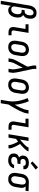

<svg xmlns="http://www.w3.org/2000/svg" viewBox="1986 -2830 1025 5084"><g transform="rotate(90 2499.0 -287.5)"><path d="M-23 205 102 -556Q106 -579 113.5 -602.5Q121 -626 133.5 -648Q146 -670 164 -689Q182 -708 204 -720.5Q226 -733 250.5 -738Q275 -743 298 -743Q325 -743 350.5 -736.5Q376 -730 396 -715.5Q416 -701 429 -679Q442 -657 447.5 -632.5Q453 -608 453 -581Q453 -554 448 -528Q445 -507 438.5 -486Q432 -465 419.5 -446.5Q407 -428 389.5 -413Q372 -398 352 -388Q375 -375 391.5 -353.5Q408 -332 415 -305.5Q422 -279 422 -250.5Q422 -222 417 -194Q413 -169 406.5 -145Q400 -121 388.5 -98Q377 -75 360 -54.5Q343 -34 322 -19.5Q301 -5 276 1.5Q251 8 227 8Q207 8 188 3.5Q169 -1 154 -11.5Q139 -22 128.5 -38Q118 -54 113 -72L67 205ZM203 -72Q219 -72 235.5 -76.5Q252 -81 266.5 -91Q281 -101 291.5 -115Q302 -129 309.5 -144.5Q317 -160 321.5 -176Q326 -192 329 -208Q331 -224 332 -240.5Q333 -257 331 -272.5Q329 -288 323.5 -302.5Q318 -317 307.5 -327.5Q297 -338 282 -343Q267 -348 251 -348H214L228 -428H265Q284 -428 302 -438Q320 -448 332 -464.5Q344 -481 350 -499.5Q356 -518 359 -537Q361 -551 362 -565.5Q363 -580 362 -593.5Q361 -607 356.5 -620Q352 -633 344 -643Q336 -653 323.5 -658Q311 -663 296 -663Q282 -663 268 -658.5Q254 -654 242 -644.5Q230 -635 221.5 -623Q213 -611 207 -597.5Q201 -584 197 -570Q193 -556 191 -542L129 -165Q126 -147 128 -129Q130 -111 140.5 -97.5Q151 -84 167.5 -78Q184 -72 203 -72Z M810 0Q788 0 767 -3.5Q746 -7 728 -16.5Q710 -26 697 -42Q684 -58 678 -77.5Q672 -97 671.5 -118.5Q671 -140 675 -161L723 -450H599V-530H827L764 -148Q762 -136 762.5 -123Q763 -110 769 -100Q775 -90 786 -85Q797 -80 810 -80H891V0Z M1203 8Q1175 8 1147.5 1.5Q1120 -5 1097.5 -20Q1075 -35 1060.5 -58Q1046 -81 1039.5 -107.5Q1033 -134 1033.5 -163Q1034 -192 1039 -221L1061 -351Q1065 -375 1073 -399.5Q1081 -424 1095 -446.5Q1109 -469 1129 -487.5Q1149 -506 1173 -517.5Q1197 -529 1222 -535Q1247 -541 1272 -541Q1301 -541 1328 -533Q1355 -525 1377.5 -510Q1400 -495 1414.5 -472Q1429 -449 1435.5 -422.5Q1442 -396 1441.5 -367Q1441 -338 1436 -309L1415 -179Q1411 -155 1402.5 -130.5Q1394 -106 1380 -83.5Q1366 -61 1346 -42.5Q1326 -24 1302.5 -12.5Q1279 -1 1253.5 3.5Q1228 8 1203 8ZM1205 -72Q1228 -72 1250.5 -81Q1273 -90 1289 -108Q1305 -126 1313.5 -148Q1322 -170 1326 -193L1348 -323Q1350 -338 1351 -354.5Q1352 -371 1350 -386Q1348 -401 1342 -415Q1336 -429 1325 -439Q1314 -449 1299 -453.5Q1284 -458 1268 -458Q1245 -458 1223.5 -448.5Q1202 -439 1186 -421Q1170 -403 1161.5 -381.5Q1153 -360 1149 -337L1128 -207Q1125 -192 1124 -176Q1123 -160 1125 -145Q1127 -130 1133 -116Q1139 -102 1149.5 -91.5Q1160 -81 1174.5 -76.5Q1189 -72 1205 -72Z M1501 0 1514 -74Q1520 -112 1535.5 -149.5Q1551 -187 1571 -222L1722 -502L1695 -633Q1694 -635 1693.5 -637Q1693 -639 1692 -641Q1688 -662 1689.5 -684Q1691 -706 1695 -728L1696 -735H1787L1785 -728Q1782 -708 1780.5 -688Q1779 -668 1782 -649L1872 -222Q1880 -186 1883 -149Q1886 -112 1880 -74L1868 0H1777L1789 -74Q1795 -107 1793 -140.5Q1791 -174 1784 -206L1749 -376L1650 -185Q1649 -183 1648 -181Q1647 -179 1646 -178V-177Q1646 -177 1645.5 -177Q1645 -177 1645 -177Q1644 -175 1643 -173.5Q1642 -172 1641 -170V-169Q1629 -146 1618.5 -122Q1608 -98 1604 -74L1592 0Z M2203 8Q2175 8 2147.5 1.5Q2120 -5 2097.5 -20Q2075 -35 2060.5 -58Q2046 -81 2039.5 -107.5Q2033 -134 2033.5 -163Q2034 -192 2039 -221L2061 -351Q2065 -375 2073 -399.5Q2081 -424 2095 -446.5Q2109 -469 2129 -487.5Q2149 -506 2173 -517.5Q2197 -529 2222 -535Q2247 -541 2272 -541Q2301 -541 2328 -533Q2355 -525 2377.5 -510Q2400 -495 2414.5 -472Q2429 -449 2435.5 -422.5Q2442 -396 2441.5 -367Q2441 -338 2436 -309L2415 -179Q2411 -155 2402.5 -130.5Q2394 -106 2380 -83.5Q2366 -61 2346 -42.5Q2326 -24 2302.5 -12.5Q2279 -1 2253.5 3.5Q2228 8 2203 8ZM2205 -72Q2228 -72 2250.5 -81Q2273 -90 2289 -108Q2305 -126 2313.5 -148Q2322 -170 2326 -193L2348 -323Q2350 -338 2351 -354.5Q2352 -371 2350 -386Q2348 -401 2342 -415Q2336 -429 2325 -439Q2314 -449 2299 -453.5Q2284 -458 2268 -458Q2245 -458 2223.5 -448.5Q2202 -439 2186 -421Q2170 -403 2161.5 -381.5Q2153 -360 2149 -337L2128 -207Q2125 -192 2124 -176Q2123 -160 2125 -145Q2127 -130 2133 -116Q2139 -102 2149.5 -91.5Q2160 -81 2174.5 -76.5Q2189 -72 2205 -72Z M2600 205 2636 -13Q2643 -56 2643 -99.5Q2643 -143 2639 -185.5Q2635 -228 2627 -268.5Q2619 -309 2608.5 -349.5Q2598 -390 2584.5 -429Q2571 -468 2554 -505L2636 -538Q2656 -495 2671 -449.5Q2686 -404 2698 -357Q2710 -310 2718.5 -262Q2727 -214 2730 -165Q2751 -202 2771.5 -240.5Q2792 -279 2810 -318Q2828 -357 2843 -396.5Q2858 -436 2865 -477L2874 -530H2965L2956 -477Q2949 -435 2933 -393.5Q2917 -352 2898.5 -312Q2880 -272 2859 -232.5Q2838 -193 2816 -154Q2794 -115 2771 -76.5Q2748 -38 2724 0L2691 205Z M3310 0Q3288 0 3267 -3.5Q3246 -7 3228 -16.5Q3210 -26 3197 -42Q3184 -58 3178 -77.5Q3172 -97 3171.5 -118.5Q3171 -140 3175 -161L3223 -450H3099V-530H3327L3264 -148Q3262 -136 3262.5 -123Q3263 -110 3269 -100Q3275 -90 3286 -85Q3297 -80 3310 -80H3391V0Z M3510 0 3598 -530H3689L3652 -305Q3664 -315 3676 -325Q3688 -335 3700 -345Q3712 -355 3723.5 -365.5Q3735 -376 3746.5 -386.5Q3758 -397 3769 -408Q3780 -419 3791 -430Q3802 -441 3812.5 -452.5Q3823 -464 3832.5 -476.5Q3842 -489 3850.5 -502Q3859 -515 3861 -530H3965Q3962 -512 3951.5 -496Q3941 -480 3929.5 -465.5Q3918 -451 3905.5 -436.5Q3893 -422 3880 -408.5Q3867 -395 3853.5 -382Q3840 -369 3826 -356Q3812 -343 3797.5 -330.5Q3783 -318 3769 -306Q3779 -288 3789 -270.5Q3799 -253 3809 -234.5Q3819 -216 3828 -198Q3837 -180 3845.5 -161Q3854 -142 3861.5 -123Q3869 -104 3875 -84Q3881 -64 3885 -43Q3889 -22 3885 0H3794Q3798 -24 3793 -46.5Q3788 -69 3781 -91Q3774 -113 3765.5 -133.5Q3757 -154 3747.5 -174.5Q3738 -195 3727.5 -215Q3717 -235 3707 -254Q3689 -240 3671 -226Q3653 -212 3634 -199L3601 0Z M4203 8Q4177 8 4152 4.5Q4127 1 4104.5 -8.5Q4082 -18 4063.5 -34Q4045 -50 4034.5 -71.5Q4024 -93 4021 -118.5Q4018 -144 4022 -169Q4026 -189 4034 -207.5Q4042 -226 4057 -240.5Q4072 -255 4090.5 -264.5Q4109 -274 4128 -280Q4113 -290 4101 -303.5Q4089 -317 4082.5 -333.5Q4076 -350 4075.5 -369Q4075 -388 4078 -407Q4081 -428 4089.5 -447.5Q4098 -467 4113 -483Q4128 -499 4147 -510Q4166 -521 4186 -527Q4206 -533 4226.5 -535.5Q4247 -538 4268 -538Q4290 -538 4311.5 -535.5Q4333 -533 4353 -527Q4373 -521 4390.5 -510Q4408 -499 4420 -482Q4432 -465 4436.5 -444Q4441 -423 4438 -402Q4437 -400 4437 -398Q4437 -396 4436 -394H4346Q4346 -394 4346.5 -395Q4347 -396 4347 -397Q4349 -412 4342.5 -425Q4336 -438 4324 -445.5Q4312 -453 4297.5 -455.5Q4283 -458 4268 -458Q4257 -458 4246.5 -457Q4236 -456 4225.5 -453Q4215 -450 4204.5 -445Q4194 -440 4186 -432.5Q4178 -425 4173 -414.5Q4168 -404 4166 -394Q4164 -377 4168 -360.5Q4172 -344 4184 -333.5Q4196 -323 4212.5 -319.5Q4229 -316 4246 -316H4301L4288 -236H4233Q4220 -236 4207.5 -234.5Q4195 -233 4182 -229.5Q4169 -226 4157 -220.5Q4145 -215 4135 -205.5Q4125 -196 4119.5 -184Q4114 -172 4112 -159Q4108 -140 4113.5 -121.5Q4119 -103 4132.5 -91.5Q4146 -80 4165 -76Q4184 -72 4203 -72Q4221 -72 4239.5 -75.5Q4258 -79 4275.5 -88Q4293 -97 4305.5 -113Q4318 -129 4321 -147H4411Q4407 -124 4397 -102.5Q4387 -81 4371.5 -62.5Q4356 -44 4335.5 -29.5Q4315 -15 4293 -6.5Q4271 2 4248 5Q4225 8 4203 8ZM4278 -586 4231 -634 4388 -780 4447 -720Z M4702 8Q4674 8 4646.5 1.5Q4619 -5 4597 -20Q4575 -35 4560.5 -58Q4546 -81 4539.5 -107.5Q4533 -134 4533.5 -163Q4534 -192 4539 -221L4561 -351Q4565 -375 4573 -399Q4581 -423 4595 -444.5Q4609 -466 4628.5 -484Q4648 -502 4671 -513.5Q4694 -525 4718.5 -531.5Q4743 -538 4768 -538Q4772 -538 4775.5 -538Q4779 -538 4783 -538L5021 -530L5007 -450L4890 -454Q4904 -442 4913.5 -425Q4923 -408 4927.5 -389.5Q4932 -371 4932 -350.5Q4932 -330 4928 -309L4907 -179Q4903 -155 4895 -131Q4887 -107 4874 -85Q4861 -63 4841.5 -44Q4822 -25 4799.5 -13Q4777 -1 4752 3.5Q4727 8 4702 8ZM4704 -72Q4718 -72 4733 -76Q4748 -80 4761 -88.5Q4774 -97 4784 -109.5Q4794 -122 4801 -135.5Q4808 -149 4812 -163.5Q4816 -178 4818 -193L4840 -323Q4842 -337 4843 -352Q4844 -367 4843 -381Q4842 -395 4837.5 -409Q4833 -423 4825 -433.5Q4817 -444 4804 -450.5Q4791 -457 4776 -458H4770Q4768 -458 4766 -458Q4764 -458 4763 -458Q4741 -458 4720 -447.5Q4699 -437 4684 -419.5Q4669 -402 4661 -380.5Q4653 -359 4649 -337L4628 -207Q4625 -192 4624 -176Q4623 -160 4625 -145Q4627 -130 4633 -116Q4639 -102 4649 -92Q4659 -82 4673.5 -77Q4688 -72 4704 -72Z"/></g></svg>

Font: Iosevka Curly Slab MdObl
Style: Regular
Weight: 500
Italic angle: -9°
Monospace: yes
Designer: Belleve Invis
Foundry: Belleve Invis
Version: Version 11.0.0; ttfautohint (v1.8.3)